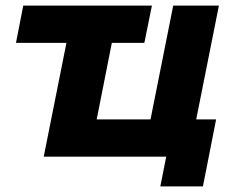

<svg xmlns="http://www.w3.org/2000/svg" viewBox="-20 -559 842 685"><path d="M495 -406H379L325 -133H517L598 -539H761L680 -133H751L704 106H552L573 0H136L217 -406H37L63 -539H522Z"/></svg>

Font: Argentum Sans SemiBold
Style: Italic
Weight: 600
Italic angle: -11°
Designer: Julieta Ulanovsky (font), Cristiano Sobral (main changes and remaster)
Foundry: Julieta Ulanovsky (font), Cristiano Sobral (main changes and remaster)
Version: Version 2.007;June 15, 2022;FontCreator 14.0.0.2814 64-bit; 